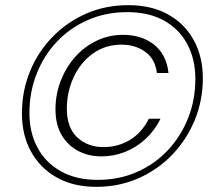

<svg xmlns="http://www.w3.org/2000/svg" viewBox="-20 -721 836 744"><path d="M353 3Q264 3 199.5 -33.5Q135 -70 100 -134Q65 -198 65 -281Q65 -368 96 -444Q127 -520 183.5 -578Q240 -636 314.5 -668.5Q389 -701 477 -701Q567 -701 631.5 -665Q696 -629 731 -565Q766 -501 766 -418Q766 -332 734.5 -255.5Q703 -179 647 -121Q591 -63 516 -30Q441 3 353 3ZM373 -115Q323 -115 283 -136Q243 -157 219 -197.5Q195 -238 195 -297Q195 -355 215 -407Q235 -459 270 -499Q305 -539 353 -562.5Q401 -586 456 -586Q529 -586 577 -548Q625 -510 633 -438H588Q581 -493 542.5 -520.5Q504 -548 451 -548Q388 -548 340 -513.5Q292 -479 265.5 -422Q239 -365 239 -300Q239 -226 279.5 -188.5Q320 -151 381 -151Q437 -151 483 -178.5Q529 -206 557 -261H602Q580 -216 544.5 -183Q509 -150 465 -132.5Q421 -115 373 -115ZM358 -24Q441 -24 510.5 -54.5Q580 -85 630.5 -139Q681 -193 709 -263.5Q737 -334 737 -415Q737 -491 706 -549.5Q675 -608 616 -641Q557 -674 473 -674Q390 -674 320.5 -643.5Q251 -613 200.5 -559.5Q150 -506 122 -435Q94 -364 94 -283Q94 -208 125 -149.5Q156 -91 215.5 -57.5Q275 -24 358 -24Z"/></svg>

Font: DM Sans 16pt ExtraLight
Style: Italic
Weight: 250
Italic angle: -10°
Version: Version 4.004;gftools[0.9.30]